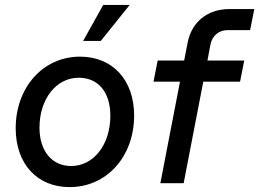

<svg xmlns="http://www.w3.org/2000/svg" viewBox="-20 -747 1057 783"><path d="M264 16C415 16 527 -108 527 -276C527 -421 439 -516 306 -516C156 -516 44 -391 44 -224C44 -79 131 16 264 16ZM270 -70C192 -70 141 -131 141 -226C141 -343 209 -430 301 -430C381 -430 430 -371 430 -275C430 -157 362 -70 270 -70ZM319 -580H391L509 -727H401Z M745 -572 731 -500H623L606 -414H714L634 0H729L809 -414H959L976 -500H826L838 -564C845 -601 872 -624 907 -624H1000L1017 -710H915C826 -710 761 -657 745 -572Z"/></svg>

Font: Uncut Sans Medium Italic
Style: Regular
Weight: 500
Italic angle: -11°
Designer: Kasper Nordkvist
Foundry: UNCUT.wtf
Version: Version 1.304;Glyphs 3.2 (3246)